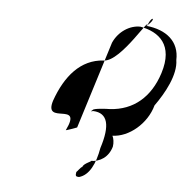

<svg xmlns="http://www.w3.org/2000/svg" viewBox="-42 -527 548 562"><g transform="rotate(5 232.5 -246.0)"><path d="M115 -222C141 -296 185 -348 252 -352C304 -352 383 -506 369 -460C381 -500 399 -488 368 -464C428 -458 466 -426 464 -372C471 -329 440 -273 412 -234C397 -179 345 -136 297 -135C301 -128 303 -114 301 -103C292 -72 268 -56 239 -56C249 -56 220 -48 217 -36C213 -36 204 -22 201 -20C199 -9 200 -6 210 -6C240 -14 257 -50 265 -96C287 -164 278 -200 235 -202C225 -200 227 -200 233 -205C235 -210 272 -212 283 -212C352 -216 401 -258 424 -330C451 -415 406 -450 351 -460C320 -461 287 -440 272 -406L192 -150C192 -150 155 -136 160 -140C204 -230 91 -146 115 -222Z"/></g></svg>

Font: Zinc
Style: Obl
Weight: 400
Version: Version 1